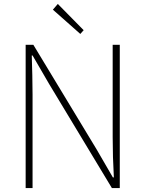

<svg xmlns="http://www.w3.org/2000/svg" viewBox="-20 -953 736 973"><path d="M110 0H145V-473C145 -542 143 -604 141 -672H145L228 -529L547 0H587V-726H551V-259C551 -191 553 -124 557 -54H552L469 -197L149 -726H110ZM387 -781 404 -800 273 -933 248 -904Z"/></svg>

Font: Noto Sans JP Thin
Style: Regular
Weight: 100
Designer: Ryoko NISHIZUKA 西塚涼子 (kana, bopomofo & ideographs); Paul D. Hunt (Latin, Greek & Cyrillic); Sandoll Communications 산돌커뮤니
Foundry: Adobe
Version: Version 2.004;hotconv 1.0.118;makeotfexe 2.5.65603